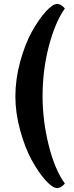

<svg xmlns="http://www.w3.org/2000/svg" viewBox="-20 -751 377 974"><path d="M58 -262Q58 -349 82.5 -438.5Q107 -528 141.5 -590Q176 -652 211.5 -691.5Q247 -731 270 -731Q290 -731 309 -708Q260 -639 228 -517.5Q196 -396 196 -262Q196 -139 227 -14.5Q258 110 309 180Q290 203 270 203Q246 203 210 162.5Q174 122 140 59.5Q106 -3 82 -91Q58 -179 58 -262Z"/></svg>

Font: Overlock
Style: Black
Weight: 900
Designer: Dario Muhafara
Foundry: Dario Manuel Muhafara
Version: Version 1.001